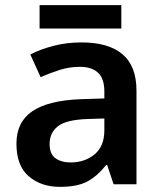

<svg xmlns="http://www.w3.org/2000/svg" viewBox="-20 -717 628 747"><path d="M297 -552Q402 -552 456.5 -506Q511 -460 511 -364V0H422L397 -75H393Q358 -31 319 -10.5Q280 10 213 10Q140 10 92 -31Q44 -72 44 -158Q44 -242 105.5 -284Q167 -326 292 -331L386 -334V-361Q386 -412 361 -434.5Q336 -457 291 -457Q250 -457 212.5 -445Q175 -433 138 -417L98 -505Q138 -526 189.5 -539Q241 -552 297 -552ZM320 -254Q237 -251 205 -225.5Q173 -200 173 -157Q173 -118 195.5 -101.5Q218 -85 255 -85Q310 -85 348 -116.5Q386 -148 386 -210V-256ZM452 -697V-606H134V-697Z"/></svg>

Font: Noto Sans Bassa Vah SemiBold
Style: Regular
Weight: 600
Designer: Monotype Design Team
Foundry: Monotype Imaging Inc.
Version: Version 2.002; ttfautohint (v1.8.4.7-5d5b)